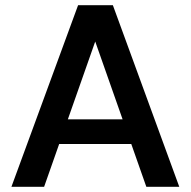

<svg xmlns="http://www.w3.org/2000/svg" viewBox="-20 -720 735 740"><path d="M24 0 281 -700H415L671 0H544L347 -560L150 0ZM139 -165 171 -260H516L548 -165Z"/></svg>

Font: DM Sans 20pt SemiBold
Style: Regular
Weight: 600
Version: Version 4.004;gftools[0.9.30]